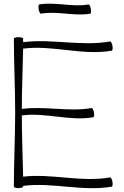

<svg xmlns="http://www.w3.org/2000/svg" viewBox="-20 -1009 669 1038"><path d="M201 -935C289 -951 379 -920 468 -935C472 -936 473 -948 471 -961C469 -975 463 -985 459 -985C371 -969 281 -1000 192 -985C188 -984 187 -972 189 -959C191 -945 197 -935 201 -935ZM55 -800C55 -667 62 -533 62 -400C62 -267 55 -133 55 0C55 4 66 8 80 8C94 8 105 4 105 0V-4C264 -25 426 28 584 0C589 -1 590 -13 588 -26C585 -40 580 -50 576 -50C420 -22 261 -72 105 -54C103 -164 98 -274 98 -385C226 -402 356 -353 484 -375C489 -376 490 -388 488 -401C485 -415 480 -425 476 -425C351 -403 223 -437 98 -420C98 -529 103 -637 105 -746C264 -767 425 -707 584 -735C589 -736 590 -748 588 -761C585 -775 580 -785 576 -785C420 -757 261 -801 105 -781C105 -788 105 -794 105 -800C105 -804 94 -808 80 -808C66 -808 55 -804 55 -800Z"/></svg>

Font: Nupuram Thin
Style: Regular
Weight: 100
Designer: Santhosh Thottingal (santhosh.thottingal@gmail.com)
Foundry: SMC
Version: Version 1.000